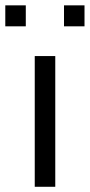

<svg xmlns="http://www.w3.org/2000/svg" viewBox="-72 -715 339 725"><path d="M136.7 -9.7V-503.3H59.2V-9.7ZM25.4 -615.6V-694.8H-52V-615.6ZM247.1 -615.6V-694.8H169.7V-615.6Z"/></svg>

Font: Diatome
Style: Regular
Weight: 400
Designer: 15.100.17
Foundry: 15.100.17
Version: Version 1.008;Fontself Maker 3.5.8